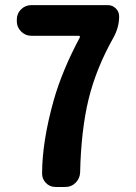

<svg xmlns="http://www.w3.org/2000/svg" viewBox="-20 -744 540 764"><path d="M298.8 -57.6Q297.9 -34.2 281.2 -17.1Q264.6 0 240.2 0H201.2Q177.7 0 162.1 -16.6Q147.5 -32.2 147.5 -52.7Q147.5 -179.7 193.4 -343.8Q226.6 -461.9 297.9 -595.7Q298.8 -597.7 297.4 -599.6Q295.9 -601.6 293.9 -601.6H104.5Q81.1 -601.6 64 -618.7Q46.9 -635.7 46.9 -659.2V-666Q46.9 -690.4 64 -707Q81.1 -723.6 104.5 -723.6H409.2Q427.7 -723.6 440.9 -710.4Q454.1 -697.3 454.1 -678.7Q454.1 -635.7 431.6 -594.7Q362.3 -471.7 332.5 -349.1Q302.7 -226.6 298.8 -57.6Z"/></svg>

Font: Gen Jyuu Gothic Monospace Bold
Style: Bold
Weight: 700
Designer: [Source Han Sans]
Ryoko NISHIZUKA  (kana & ideographs); Paul D. Hunt (Latin, Greek & Cyrillic); Wenlong ZHANG  (bopomofo
Version: Version 1.002.20150607